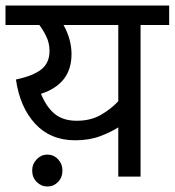

<svg xmlns="http://www.w3.org/2000/svg" viewBox="-20 -642 635 698"><path d="M595 -622V-551H491V0H410V-179Q382 -161 343 -146.5Q304 -132 253 -132Q163 -132 107.5 -192.5Q52 -253 38 -353Q100 -366 130 -389.5Q160 -413 160 -457Q160 -485 148.5 -509Q137 -533 123 -551H0V-622ZM129 -301Q149 -252 179.5 -227.5Q210 -203 259 -203Q309 -203 346 -224Q383 -245 410 -274V-551H211Q240 -499 240 -445Q240 -337 129 -301ZM97 -22Q97 -46 113.5 -63Q130 -80 152 -80Q175 -80 191 -63Q207 -46 207 -22Q207 3 191 19.5Q175 36 152 36Q130 36 113.5 19.5Q97 3 97 -22Z"/></svg>

Font: Noto Sans
Style: Italic
Weight: 400
Italic angle: -12°
Designer: Monotype Design Team
Foundry: Monotype Imaging Inc.
Version: Version 2.013; ttfautohint (v1.8.4.7-5d5b)